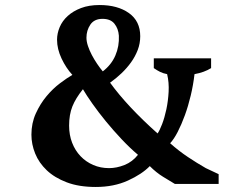

<svg xmlns="http://www.w3.org/2000/svg" viewBox="-20 -732 936 764"><path d="M529 -116Q497 -143 464 -178Q431 -213 401.5 -249Q372 -285 348 -319Q324 -353 310 -377Q281 -341 268 -308.5Q255 -276 255 -232Q255 -195 267 -164Q279 -133 300.5 -110.5Q322 -88 351 -75.5Q380 -63 414 -63Q444 -63 475.5 -75.5Q507 -88 529 -116ZM324 -582Q324 -567 330 -549Q336 -531 345.5 -513Q355 -495 366.5 -478Q378 -461 389 -448Q423 -474 439 -511Q455 -548 453 -590Q451 -618 435.5 -637.5Q420 -657 388 -657Q355 -657 339.5 -634Q324 -611 324 -582ZM676 0Q656 -12 629 -28.5Q602 -45 576 -71Q545 -39 489 -13.5Q433 12 361 12Q294 12 245.5 -6.5Q197 -25 166 -54.5Q135 -84 120 -121Q105 -158 105 -196Q105 -242 122.5 -280.5Q140 -319 165 -349Q190 -379 218.5 -400.5Q247 -422 268 -434Q243 -461 225 -499Q207 -537 207 -574Q207 -599 217.5 -624Q228 -649 249.5 -668.5Q271 -688 302.5 -700Q334 -712 376 -712Q448 -712 493 -680Q538 -648 538 -588Q538 -559 528 -533Q518 -507 501.5 -484Q485 -461 463.5 -440.5Q442 -420 418 -403Q487 -308 607 -201Q615 -212 625 -238Q635 -264 642 -297Q649 -330 651 -367Q653 -404 645 -437Q629 -440 617 -446Q605 -452 592 -461V-500H820V-461Q793 -444 754 -437Q749 -394 739 -352Q729 -310 715.5 -273Q702 -236 687 -207Q672 -178 657 -162Q692 -131 728 -107Q764 -83 799 -63L850 -39V0Z"/></svg>

Font: PT Serif
Style: Bold
Weight: 700
Designer: A.Korolkova, O.Umpeleva, V.Yefimov
Foundry: ParaType Ltd
Version: Version 1.000W OFL; ttfautohint (v1.6)